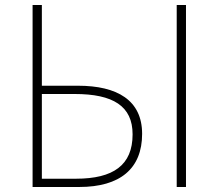

<svg xmlns="http://www.w3.org/2000/svg" viewBox="-20 -746 872 766"><path d="M110 0H296C459 0 547 -73 547 -212C547 -346 448 -404 291 -404H147V-726H110ZM147 -33V-371H278C431 -371 509 -323 509 -210C509 -87 432 -33 283 -33ZM685 0H722V-726H685Z"/></svg>

Font: Noto Sans Japanese Thin
Style: Regular
Weight: 100
Designer: Ryoko NISHIZUKA (kana & ideographs); Paul D. Hunt (Latin, Greek & Cyrillic); Wenlong ZHANG (bopomofo); Sandoll Communica
Foundry: Adobe Systems Incorporated
Version: Version 1.000;PS 1;hotconv 1.0.78;makeotf.lib2.5.61930